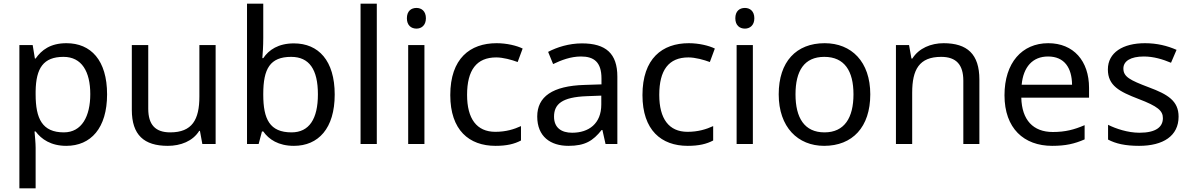

<svg xmlns="http://www.w3.org/2000/svg" viewBox="-20 -780 6449 1040"><path d="M340 -546C253 -546 205 -509 173 -463H169L157 -536H85V240H173V20C173 -5 169 -45 167 -68H173C204 -26 256 10 339 10C472 10 560 -86 560 -269C560 -454 472 -546 340 -546ZM324 -472C423 -472 469 -392 469 -270C469 -150 423 -63 326 -63C209 -63 173 -137 173 -269V-286C175 -411 215 -472 324 -472Z M1148 -536H1060V-257C1060 -132 1021 -63 902 -63C821 -63 783 -105 783 -191V-536H694V-185C694 -49 760 10 889 10C958 10 1024 -15 1059 -71H1063L1076 0H1148Z M1406 -575V-760H1318V0H1381L1399 -68H1406C1436 -25 1488 10 1572 10C1704 10 1793 -84 1793 -268C1793 -452 1705 -545 1572 -545C1488 -545 1436 -510 1406 -465H1401C1403 -487 1406 -530 1406 -575ZM1557 -472C1655 -472 1702 -404 1702 -269C1702 -136 1655 -63 1559 -63C1441 -63 1406 -135 1406 -267V-271C1406 -408 1443 -472 1557 -472Z M2021 0V-760H1933V0Z M2236 -737C2207 -737 2184 -720 2184 -681C2184 -643 2207 -625 2236 -625C2263 -625 2287 -643 2287 -681C2287 -720 2263 -737 2236 -737ZM2279 -536H2191V0H2279Z M2664 10C2725 10 2766 0 2802 -19V-97C2765 -80 2721 -66 2663 -66C2562 -66 2510 -137 2510 -266C2510 -400 2561 -469 2668 -469C2705 -469 2752 -456 2784 -444L2811 -517C2779 -533 2724 -546 2670 -546C2526 -546 2419 -463 2419 -265C2419 -75 2521 10 2664 10Z M3132 -545C3062 -545 2996 -524 2949 -499L2976 -433C3020 -454 3071 -474 3127 -474C3197 -474 3238 -444 3238 -355V-323L3147 -320C2972 -315 2890 -256 2890 -149C2890 -40 2962 10 3059 10C3149 10 3192 -17 3239 -76H3243L3260 0H3324V-365C3324 -490 3262 -545 3132 -545ZM3158 -259 3237 -262V-214C3237 -110 3169 -61 3079 -61C3021 -61 2981 -88 2981 -148C2981 -216 3024 -254 3158 -259Z M3705 10C3766 10 3807 0 3843 -19V-97C3806 -80 3762 -66 3704 -66C3603 -66 3551 -137 3551 -266C3551 -400 3602 -469 3709 -469C3746 -469 3793 -456 3825 -444L3852 -517C3820 -533 3765 -546 3711 -546C3567 -546 3460 -463 3460 -265C3460 -75 3562 10 3705 10Z M4015 -737C3986 -737 3963 -720 3963 -681C3963 -643 3986 -625 4015 -625C4042 -625 4066 -643 4066 -681C4066 -720 4042 -737 4015 -737ZM4058 -536H3970V0H4058Z M4694 -269C4694 -446 4592 -546 4447 -546C4293 -546 4198 -446 4198 -269C4198 -91 4302 10 4444 10C4597 10 4694 -91 4694 -269ZM4289 -269C4289 -396 4336 -472 4445 -472C4554 -472 4603 -396 4603 -269C4603 -142 4554 -63 4446 -63C4337 -63 4289 -142 4289 -269Z M5091 -546C5023 -546 4957 -519 4922 -463H4917L4904 -536H4833V0H4921V-278C4921 -403 4959 -472 5078 -472C5160 -472 5198 -429 5198 -343V0H5285V-349C5285 -487 5219 -546 5091 -546Z M5658 -546C5516 -546 5421 -440 5421 -264C5421 -85 5526 10 5679 10C5752 10 5800 -1 5855 -25V-102C5799 -78 5751 -65 5683 -65C5576 -65 5515 -130 5512 -251H5879V-304C5879 -450 5795 -546 5658 -546ZM5657 -474C5746 -474 5786 -412 5787 -321H5514C5523 -417 5573 -474 5657 -474Z M6364 -148C6364 -234 6305 -269 6203 -307C6100 -346 6065 -364 6065 -409C6065 -449 6104 -474 6176 -474C6228 -474 6278 -459 6323 -440L6353 -510C6303 -532 6247 -546 6182 -546C6062 -546 5981 -495 5981 -404C5981 -316 6043 -284 6147 -244C6252 -204 6279 -180 6279 -140C6279 -92 6241 -61 6152 -61C6089 -61 6024 -83 5982 -104V-24C6023 -2 6075 10 6150 10C6281 10 6364 -44 6364 -148Z"/></svg>

Font: Noto Sans Buginese
Style: Regular
Weight: 400
Designer: Monotype Design Team
Foundry: Monotype Imaging Inc.
Version: Version 2.002